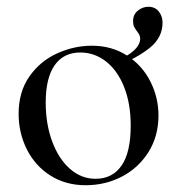

<svg xmlns="http://www.w3.org/2000/svg" viewBox="-20 -534 522 567"><path d="M35 -198Q35 -263 67 -308.5Q99 -354 149 -376.5Q199 -399 251 -399Q310 -399 355 -370Q400 -341 424 -293.5Q448 -246 448 -193Q448 -132 418.5 -85Q389 -38 340 -12.5Q291 13 233 13Q174 13 129 -15.5Q84 -44 59.5 -92.5Q35 -141 35 -198ZM366 -163Q366 -228 346.5 -277Q327 -326 293 -352.5Q259 -379 217 -379Q168 -379 141.5 -341.5Q115 -304 115 -231Q115 -168 134 -116.5Q153 -65 186.5 -35.5Q220 -6 262 -6Q312 -6 339 -45Q366 -84 366 -163ZM394 -420Q394 -430 385 -441Q379 -449 376 -455Q373 -461 373 -472Q373 -491 387 -502.5Q401 -514 418 -514Q438 -514 449 -500Q460 -486 460 -467Q460 -423 422 -392.5Q384 -362 324 -339L320 -353Q356 -367 375 -384.5Q394 -402 394 -420Z"/></svg>

Font: Cormorant Infant Medium
Style: Regular
Weight: 500
Designer: Christian Thalmann (Catharsis Fonts)
Foundry: Catharsis Fonts
Version: Version 4.000